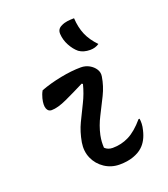

<svg xmlns="http://www.w3.org/2000/svg" viewBox="-147 -906 894 1022"><g transform="rotate(-20 300.0 -394.5)"><path d="M104 -499Q157 -519 220.5 -531.5Q284 -544 336 -544Q362 -544 383.5 -532Q405 -520 417 -501Q429 -482 425 -460Q417 -409 393.5 -361Q370 -313 346 -266.5Q322 -220 311 -170Q307 -150 306 -133.5Q305 -117 306 -100Q323 -83 350 -83Q399 -83 442 -104.5Q485 -126 531 -180H537Q539 -167 538.5 -151Q538 -135 533 -116Q520 -60 487 -30Q467 -11 433 1Q399 13 355 13Q308 13 270.5 -12Q233 -37 215 -77.5Q197 -118 205 -167Q215 -224 237 -270Q259 -316 281.5 -361Q304 -406 317 -457L311 -461Q254 -432 201 -407.5Q148 -383 113 -383Q94 -383 86.5 -402.5Q79 -422 88 -459Q91 -470 94.5 -479.5Q98 -489 104 -499ZM392 -802Q395 -749 412.5 -708Q430 -667 467 -629Q445 -614 416 -614Q378 -614 353 -632Q330 -651 313 -682.5Q296 -714 294 -748Q292 -777 319 -789Q334 -797 353 -799.5Q372 -802 392 -802Z"/></g></svg>

Font: Recursive Mn Csl St Med
Style: Italic
Weight: 500
Italic angle: -15°
Monospace: yes
Version: Version 1.079;hotconv 1.0.112;makeotfexe 2.5.65598; ttfautoh